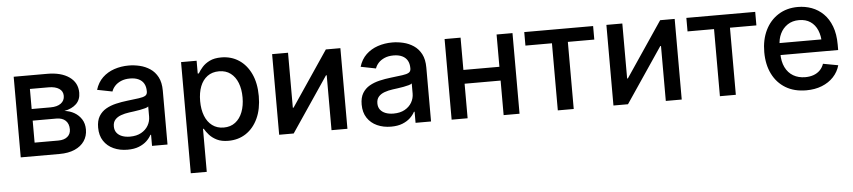

<svg xmlns="http://www.w3.org/2000/svg" viewBox="-44 -811 5685 1279"><g transform="rotate(-5 2799.0 -171.5)"><path d="M68.8 0V-539.1H293.5Q385.7 -539.1 440.2 -500.7Q494.6 -462.4 494.6 -395Q494.6 -348.6 465.6 -320.6Q436.5 -292.5 385.7 -282.7Q421.9 -278.8 451.7 -261.5Q481.4 -244.1 499.5 -215.6Q517.6 -187 517.6 -147Q517.6 -103.5 495.1 -70.3Q472.7 -37.1 430.4 -18.6Q388.2 0 328.6 0ZM169.4 -89.8H328.1Q367.2 -89.8 389.2 -108.2Q411.1 -126.5 411.1 -157.7Q411.1 -195.3 389.2 -216.1Q367.2 -236.8 328.1 -236.8H169.4ZM169.4 -314.5H295.4Q340.3 -314.5 365.2 -333Q390.1 -351.6 390.1 -383.3Q390.1 -414.6 364.5 -431.6Q338.9 -448.7 293.5 -448.7H169.4Z M782.7 11.2Q731 11.2 689.5 -7.6Q647.9 -26.4 623.8 -63Q599.6 -99.6 599.6 -152.8Q599.6 -198.7 617.4 -228.3Q635.3 -257.8 665 -274.9Q694.8 -292 732.2 -300.8Q769.5 -309.6 808.6 -314Q856.9 -319.8 886.5 -323.7Q916 -327.6 929.9 -335.9Q943.8 -344.2 943.8 -363.3V-366.2Q943.8 -396 932.1 -416.7Q920.4 -437.5 897 -448.7Q873.5 -460 839.4 -460Q804.7 -460 779.3 -449Q753.9 -438 738 -420.7Q722.2 -403.3 715.8 -383.8L614.7 -403.8Q629.9 -453.1 662.8 -484.6Q695.8 -516.1 741.2 -531.5Q786.6 -546.9 838.4 -546.9Q874.5 -546.9 911.9 -538.1Q949.2 -529.3 980.7 -508.3Q1012.2 -487.3 1031.2 -451.2Q1050.3 -415 1050.3 -360.4V0H946.8V-74.2H942.4Q931.6 -53.2 911.1 -33.7Q890.6 -14.2 858.9 -1.5Q827.1 11.2 782.7 11.2ZM806.2 -74.2Q850.6 -74.2 881.3 -91.3Q912.1 -108.4 928.2 -136.2Q944.3 -164.1 944.3 -195.8V-263.7Q939 -258.3 923.3 -253.9Q907.7 -249.5 887.7 -245.8Q867.7 -242.2 848.1 -239.5Q828.6 -236.8 814 -234.9Q784.7 -231 759.5 -221.9Q734.4 -212.9 719.5 -196Q704.6 -179.2 704.6 -151.4Q704.6 -126 717.5 -108.9Q730.5 -91.8 753.4 -83Q776.4 -74.2 806.2 -74.2Z M1188 204.1V-539.1H1292V-453.6H1299.3Q1310.5 -473.1 1329.3 -494.6Q1348.1 -516.1 1379.2 -531.5Q1410.2 -546.9 1457 -546.9Q1523.4 -546.9 1574.5 -513.4Q1625.5 -480 1654.8 -417.7Q1684.1 -355.5 1684.1 -268.6Q1684.1 -182.1 1655 -119.6Q1626 -57.1 1575 -23.2Q1523.9 10.7 1457 10.7Q1411.1 10.7 1380.4 -4.6Q1349.6 -20 1330.3 -41.7Q1311 -63.5 1299.8 -83.5H1294.9V204.1ZM1434.1 -80.1Q1479.5 -80.1 1511.2 -104.5Q1543 -128.9 1559.3 -171.6Q1575.7 -214.4 1575.7 -269Q1575.7 -324.2 1559.3 -366.2Q1543 -408.2 1511.5 -432.1Q1480 -456.1 1434.1 -456.1Q1388.2 -456.1 1356.4 -432.6Q1324.7 -409.2 1308.3 -367.4Q1292 -325.7 1292 -269Q1292 -212.9 1308.6 -170.4Q1325.2 -127.9 1357.2 -104Q1389.2 -80.1 1434.1 -80.1Z M2253.4 0H2147V-367.2H2142.1L1894 0H1796.9V-539.1H1903.3V-171.4H1908.2L2156.2 -539.1H2253.4Z M2544.9 11.2Q2493.2 11.2 2451.7 -7.6Q2410.2 -26.4 2386 -63Q2361.8 -99.6 2361.8 -152.8Q2361.8 -198.7 2379.6 -228.3Q2397.5 -257.8 2427.2 -274.9Q2457 -292 2494.4 -300.8Q2531.7 -309.6 2570.8 -314Q2619.1 -319.8 2648.7 -323.7Q2678.2 -327.6 2692.1 -335.9Q2706.1 -344.2 2706.1 -363.3V-366.2Q2706.1 -396 2694.3 -416.7Q2682.6 -437.5 2659.2 -448.7Q2635.7 -460 2601.6 -460Q2566.9 -460 2541.5 -449Q2516.1 -438 2500.2 -420.7Q2484.4 -403.3 2478 -383.8L2377 -403.8Q2392.1 -453.1 2425 -484.6Q2458 -516.1 2503.4 -531.5Q2548.8 -546.9 2600.6 -546.9Q2636.7 -546.9 2674.1 -538.1Q2711.4 -529.3 2742.9 -508.3Q2774.4 -487.3 2793.5 -451.2Q2812.5 -415 2812.5 -360.4V0H2709V-74.2H2704.6Q2693.8 -53.2 2673.3 -33.7Q2652.8 -14.2 2621.1 -1.5Q2589.4 11.2 2544.9 11.2ZM2568.4 -74.2Q2612.8 -74.2 2643.6 -91.3Q2674.3 -108.4 2690.4 -136.2Q2706.5 -164.1 2706.5 -195.8V-263.7Q2701.2 -258.3 2685.5 -253.9Q2669.9 -249.5 2649.9 -245.8Q2629.9 -242.2 2610.4 -239.5Q2590.8 -236.8 2576.2 -234.9Q2546.9 -231 2521.7 -221.9Q2496.6 -212.9 2481.7 -196Q2466.8 -179.2 2466.8 -151.4Q2466.8 -126 2479.7 -108.9Q2492.7 -91.8 2515.6 -83Q2538.6 -74.2 2568.4 -74.2Z M3324.2 -323.2V-231H3029.3V-323.2ZM3057.1 -539.1V0H2950.2V-539.1ZM3404.3 -539.1V0H3297.9V-539.1Z M3660.2 0V-448.7H3482.9V-539.1H3943.4V-448.7H3766.6V0Z M4488.8 0H4382.3V-367.2H4377.4L4129.4 0H4032.2V-539.1H4138.7V-171.4H4143.6L4391.6 -539.1H4488.8Z M4744.1 0V-448.7H4566.9V-539.1H5027.3V-448.7H4850.6V0Z M5321.3 11.2Q5241.2 11.2 5183.6 -23.4Q5126 -58.1 5095 -120.6Q5064 -183.1 5064 -266.6Q5064 -349.1 5094.7 -412.4Q5125.5 -475.6 5181.6 -511.2Q5237.8 -546.9 5312.5 -546.9Q5361.3 -546.9 5405 -530.8Q5448.7 -514.6 5482.7 -481.2Q5516.6 -447.8 5536.1 -396.2Q5555.7 -344.7 5555.7 -273.9V-237.8H5120.6V-317.9H5500.5L5451.7 -292Q5451.7 -341.3 5435.8 -379.2Q5419.9 -417 5388.9 -438Q5357.9 -459 5313 -459Q5268.1 -459 5236.1 -437.5Q5204.1 -416 5187 -380.4Q5169.9 -344.7 5169.9 -300.8V-248.5Q5169.9 -194.3 5188.7 -155.8Q5207.5 -117.2 5241.9 -96.9Q5276.4 -76.7 5322.3 -76.7Q5353 -76.7 5377.9 -85.7Q5402.8 -94.7 5420.4 -112.3Q5438 -129.9 5446.8 -155.3L5547.4 -136.7Q5535.2 -92.8 5503.9 -59.3Q5472.7 -25.9 5426 -7.3Q5379.4 11.2 5321.3 11.2Z"/></g></svg>

Font: Inter 18pt Medium
Style: Regular
Weight: 500
Designer: Rasmus Andersson
Foundry: rsms
Version: Version 4.001;git-66647c0bb